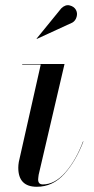

<svg xmlns="http://www.w3.org/2000/svg" viewBox="-20 -705 358 735"><path d="M257 -618.5 121 -556 120 -557 214.5 -673Q230.5 -688.5 247 -684.2Q263.5 -680 270.5 -667.5Q277.5 -655 273.2 -640.2Q269 -625.5 257 -618.5ZM299 -163Q270.5 -88 226.2 -39Q182 10 121 10Q50 10 50 -63Q50 -73 52 -85L136 -458H65V-460H227L128 -36Q127.5 -31.5 126.8 -26.8Q126 -22 126 -18Q126 1 144 1Q190 1 230.5 -45.5Q271 -92 298 -164Z"/></svg>

Font: Bodoni* 96pt
Style: Italic
Weight: 400
Italic angle: -13°
Version: Version 2.3